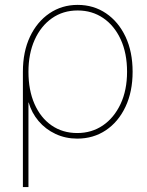

<svg xmlns="http://www.w3.org/2000/svg" viewBox="-20 -550 594 774"><path d="M72.3 204.1V-260.7Q72.3 -341.3 100.8 -401.9Q129.4 -462.4 179.4 -496.3Q229.5 -530.3 293 -530.3Q357.4 -530.3 407.5 -496.3Q457.5 -462.4 486.1 -401.9Q514.6 -341.3 514.6 -260.7Q514.6 -180.2 485.8 -119.4Q457 -58.6 406.7 -24.9Q356.4 8.8 291.5 8.8Q244.1 8.8 203.9 -10Q163.6 -28.8 135.5 -62Q107.4 -95.2 95.7 -136.7H94.7V204.1ZM291.5 -13.7Q349.6 -13.7 394.8 -44.4Q439.9 -75.2 466.1 -130.9Q492.2 -186.5 492.2 -260.7Q492.2 -335.4 466.6 -391.1Q440.9 -446.8 396 -477.3Q351.1 -507.8 293 -507.8Q233.9 -507.8 189.2 -476.3Q144.5 -444.8 119.6 -389.2Q94.7 -333.5 94.7 -260.7Q94.7 -186.5 119.1 -130.9Q143.6 -75.2 188 -44.4Q232.4 -13.7 291.5 -13.7Z"/></svg>

Font: Inter 28pt Thin
Style: Regular
Weight: 250
Designer: Rasmus Andersson
Foundry: rsms
Version: Version 4.001;git-66647c0bb